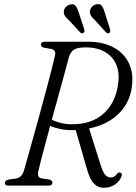

<svg xmlns="http://www.w3.org/2000/svg" viewBox="-20 -903 664 934"><path d="M570 -42Q560 -19 537.5 -4.2Q515 10.5 484.5 10.5Q457.5 10.5 437.5 -9.2Q417.5 -29 402 -83.5L348.5 -270Q342.5 -270 336 -270Q303 -269.5 275 -275Q247 -280.5 224 -290.5Q204.5 -219.5 188.8 -159.2Q173 -99 166.5 -70Q159 -40 181.5 -35.5L218.5 -30Q235 -25.5 235 -15Q235 0 214.5 0H20Q4 0 4 -13.5Q4 -26.5 24.5 -30L55 -34Q85.5 -38.5 95.5 -70Q102.5 -93 114.5 -136.5Q126.5 -180 142 -235.2Q157.5 -290.5 173.8 -350Q190 -409.5 204.8 -464.8Q219.5 -520 230.8 -563.8Q242 -607.5 247 -631Q250.5 -646.5 246.5 -654.2Q242.5 -662 228.5 -665L194.5 -671Q179 -674.5 179 -685.5Q179 -700 199 -700H409Q482 -700 534 -671.5Q586 -643 609.2 -590.5Q632.5 -538 619 -466Q605.5 -394 551.5 -344.5Q497.5 -295 413.5 -278L467.5 -106.5Q480 -65.5 491.8 -52.5Q503.5 -39.5 518 -39.5Q537 -39.5 549.5 -57.5Q557 -67 566 -63Q577.5 -58 570 -42ZM315.5 -626Q309 -601 295.8 -552.5Q282.5 -504 265.8 -443.2Q249 -382.5 232 -320.5Q251 -311 275.8 -304.8Q300.5 -298.5 330 -298.5Q422.5 -298.5 478.8 -346Q535 -393.5 551 -473.5Q564.5 -538 548 -582.2Q531.5 -626.5 492.2 -649.5Q453 -672.5 397.5 -672.5Q357 -672.5 340 -661.5Q323 -650.5 315.5 -626ZM490 -841 515.5 -759.5Q518.5 -748 512 -743Q504 -737.5 496.5 -745L439.5 -807Q429 -816.5 422.8 -826.5Q416.5 -836.5 417.5 -849Q419 -861.5 428.5 -871Q438 -880.5 451 -882.5Q468.5 -885.5 476.2 -873.5Q484 -861.5 490 -841ZM363.5 -841 390 -760Q393 -748.5 386.5 -743.5Q378.5 -737.5 371 -744.5L313.5 -806.5Q303 -815.5 296.2 -825.2Q289.5 -835 290.5 -847.5Q291.5 -860 301 -869.8Q310.5 -879.5 323.5 -881.5Q341 -885 349 -873.2Q357 -861.5 363.5 -841Z"/></svg>

Font: Fraunces 72pt S050 Light
Style: Italic
Weight: 300
Italic angle: -16°
Version: Version 1.000; ttfautohint (v1.8.3)